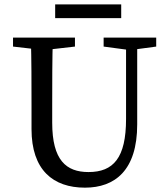

<svg xmlns="http://www.w3.org/2000/svg" viewBox="-20 -841 767 876"><path d="M367.5 15.2C504.2 15.2 606 -63.5 606 -273.6V-669.3H555.1V-298.1C555.1 -120.7 497.4 -56 383.8 -56C282.2 -56 218.2 -110 218.2 -281V-359.8C218.2 -464.6 218.2 -568.4 221.2 -669.3H120.8C123.8 -566.4 123.8 -462.6 123.8 -359.8V-251.8C123.8 -65.3 222.3 15.2 367.5 15.2ZM39.4 -628.5 170.5 -613.5H190.9L322 -628.5V-669.3H39.4V-628.5ZM452.8 -628.5 562.6 -613.8H583.2L692.7 -628.5V-669.3H452.8V-628.5ZM231.7 -758.2H533V-820.8H231.7V-758.2Z"/></svg>

Font: Source Serif Variable
Style: Regular
Weight: 389
Designer: Frank Grießhammer
Foundry: Adobe Systems Incorporated
Version: Version 3.001;hotconv 1.0.111;makeotfexe 2.5.65597